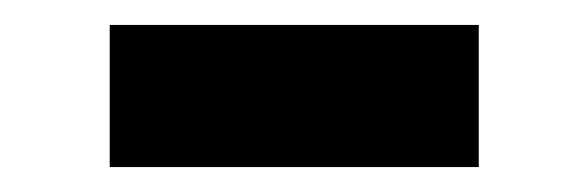

<svg xmlns="http://www.w3.org/2000/svg" viewBox="-20 -332 472 154"><path d="M364 -198H68V-312H364Z"/></svg>

Font: Rootstock Sans Headline
Style: Bold
Weight: 700
Designer: Florian Karsten
Foundry: Florian Karsten
Version: Version 2.000;FEAKit 1.0